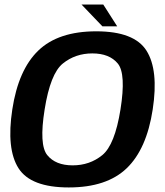

<svg xmlns="http://www.w3.org/2000/svg" viewBox="-20 -818 724 843"><path d="M282 5Q448.5 5 536.2 -79.2Q624 -163.5 650.5 -337.5Q677 -510.5 623.2 -595.5Q569.5 -680.5 402.5 -680.5Q236 -680.5 148.2 -596Q60.5 -511.5 34 -337.5Q7.5 -164 61.2 -79.5Q115 5 282 5ZM299 -92Q224 -92 187.5 -137Q151 -182 176 -337.5Q201 -495 256 -539.2Q311 -583.5 385.5 -583.5Q460.5 -583.5 497.2 -539Q534 -494.5 509 -337.5Q484 -181.5 429 -136.8Q374 -92 299 -92ZM429.5 -702.5H494.5L433.5 -798H338Z"/></svg>

Font: Anybody UltraCondensed Thin SemiBold
Style: Italic
Weight: 600
Italic angle: -10°
Version: Version 1.111